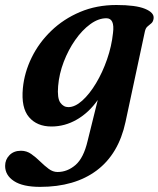

<svg xmlns="http://www.w3.org/2000/svg" viewBox="-66 -494 634 768"><path d="M436 -6Q408.5 122 320.8 187.8Q233 253.5 94.5 253.5Q25 253.5 -10.2 230.2Q-45.5 207 -45.5 169.5Q-45.5 144.5 -28.2 126.8Q-11 109 18 109Q40.5 109 59 122Q77.5 135 94.5 151.8Q111.5 168.5 128.5 181.2Q145.5 194 164 194Q203.5 194 236 166Q268.5 138 284.5 69.5L325 -94Q289.5 -43.5 241.5 -15.8Q193.5 12 140 12Q82 12 50 -25.5Q18 -63 25.5 -141.5Q31.5 -204 60.5 -263.5Q89.5 -323 138.8 -370.5Q188 -418 254 -446Q320 -474 399.5 -474Q477 -474 514 -458.8Q551 -443.5 548.5 -421Q547 -407.5 539.5 -401Q532 -394.5 524.2 -388.2Q516.5 -382 513.5 -368ZM166.5 -149.5Q162.5 -101.5 175.2 -83.5Q188 -65.5 207.5 -65.5Q234 -65.5 263 -91.5Q292 -117.5 318 -160.8Q344 -204 362.2 -256.5Q380.5 -309 386 -362Q393.5 -421 359.5 -421Q327.5 -421 295 -397.2Q262.5 -373.5 235 -334.2Q207.5 -295 189 -246.8Q170.5 -198.5 166.5 -149.5Z"/></svg>

Font: Fraunces 9pt S000 SemiBold
Style: Italic
Weight: 600
Italic angle: -16°
Version: Version 1.000; ttfautohint (v1.8.3)